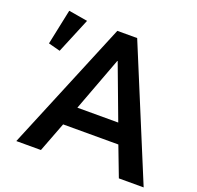

<svg xmlns="http://www.w3.org/2000/svg" viewBox="-132 -908 1073 1048"><g transform="rotate(20 404.0 -383.5)"><path d="M210.9 0 276.9 -172.9H597.7L663.6 0H807.6L495.6 -753.9H380.4L67.9 0ZM121.6 -543.9 206.5 -748.5 96.2 -767.1 53.2 -562ZM438.5 -599.6 556.2 -285.2H318.8L436.5 -599.6Z"/></g></svg>

Font: Winston SemiBold
Style: Regular
Weight: 600
Designer: Vernon Adams, Kim Jin-seong, David Berlow, Cristiano Sobral
Foundry: The Winston Project Authors
Version: Version 3.004